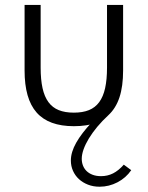

<svg xmlns="http://www.w3.org/2000/svg" viewBox="-20 -485 585 760"><path d="M272.3 14.5Q298.2 14.5 320.2 11.1Q342.3 7.7 361.4 0H342.7Q302.7 42.7 281.6 80Q260.5 117.3 260.5 150.5Q260.5 172.3 268.9 191.1Q277.3 210 292.3 223.9Q307.3 237.7 328.2 245.9Q349.1 254.1 374.1 254.1Q411.4 254.1 445 236.6Q478.6 219.1 499.5 188.6L470 166.8Q449.1 190.5 427.3 201.4Q405.5 212.3 380 212.3Q360.9 212.3 346.6 206.8Q332.3 201.4 322.7 192Q313.2 182.7 308.4 170.2Q303.6 157.7 303.6 143.6Q303.6 126.4 310.9 105.9Q318.2 85.5 331.8 63Q345.5 40.5 365 17Q384.5 -6.4 409.1 -29.1Q438.6 -56.4 453 -100Q467.3 -143.6 467.3 -205.9V-465.5H403.6V-217.3Q403.6 -170 396.1 -136.1Q388.6 -102.3 372.7 -80.7Q356.8 -59.1 332 -49.1Q307.3 -39.1 272.3 -39.1Q237.3 -39.1 212.5 -49.1Q187.7 -59.1 171.8 -80.7Q155.9 -102.3 148.4 -136.1Q140.9 -170 140.9 -217.3V-465.5H77.3V-205.9Q77.3 -150 89.1 -108.4Q100.9 -66.8 125 -39.5Q149.1 -12.3 185.9 1.1Q222.7 14.5 272.3 14.5Z"/></svg>

Font: Spartan MB
Style: Regular
Weight: 212
Designer: Matt Bailey, Mirko Velimirovic
Foundry: Matt Bailey
Version: Version 1.005